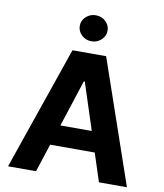

<svg xmlns="http://www.w3.org/2000/svg" viewBox="-100 -1032 948 1113"><g transform="rotate(10 374.0 -475.5)"><path d="M188.6 0H23.8L274.9 -727.3H473L723.7 0H558.9L505 -165.8H242.5ZM281.6 -285.9H466.3L376.8 -561.1H371.1ZM373.6 -797.6Q340.2 -797.6 316.1 -820.1Q291.9 -842.7 291.9 -874.3Q291.9 -905.9 316.1 -928.3Q340.2 -950.6 373.6 -950.6Q407.3 -950.6 431.5 -928.3Q455.6 -905.9 455.6 -874.3Q455.6 -842.7 431.5 -820.1Q407.3 -797.6 373.6 -797.6Z"/></g></svg>

Font: Inter Zeller
Style: Bold
Weight: 700
Designer: Rasmus Andersson; Joe Bland
Foundry: zeller
Version: Version 3.015;git-dec3a8cb1